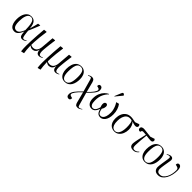

<svg xmlns="http://www.w3.org/2000/svg" viewBox="393 -2535 4523 4523"><g transform="rotate(45 2654.5 -273.5)"><path d="M220 14Q156 14 119.5 -20.5Q83 -55 67.5 -110.5Q52 -166 52 -230Q52 -284 63 -336.5Q74 -389 98.5 -431.5Q123 -474 161 -499.5Q199 -525 254 -525Q282 -525 310.5 -517Q339 -509 363.5 -485.5Q388 -462 405 -416.5Q422 -371 427 -296H428Q451 -376 463 -424Q475 -472 485 -513L544 -520L553 -516Q523 -439 495 -371.5Q467 -304 436 -232L443 -166Q452 -85 463.5 -50Q475 -15 503 -15Q521 -15 538 -22.5Q555 -30 572 -43L580 -32Q565 -18 537 -2Q509 14 478 14Q429 14 409.5 -22Q390 -58 385 -152H384Q368 -110 345 -72Q322 -34 291 -10Q260 14 220 14ZM233 -36Q257 -36 280.5 -47.5Q304 -59 328.5 -93Q353 -127 380 -194L377 -264Q372 -394 344 -451Q316 -508 258 -508Q220 -508 194.5 -484.5Q169 -461 154 -422.5Q139 -384 132.5 -336Q126 -288 126 -238Q126 -161 138.5 -117Q151 -73 175 -54.5Q199 -36 233 -36Z M672 230 662 226Q656 187 654.5 139Q653 91 653 51Q653 -15 657 -106.5Q661 -198 668 -303Q675 -408 685 -512L757 -520L766 -515Q750 -404 740.5 -311.5Q731 -219 727.5 -152Q724 -85 724 -51Q737 -39 757.5 -33Q778 -27 799 -27Q866 -27 902.5 -75.5Q939 -124 944 -213L969 -512L1040 -520L1050 -515Q1045 -487 1039.5 -445Q1034 -403 1028 -355.5Q1022 -308 1017.5 -262Q1013 -216 1010 -179Q1007 -142 1007 -121Q1007 -98 1011.5 -72.5Q1016 -47 1028.5 -29Q1041 -11 1063 -11Q1081 -11 1097 -17Q1113 -23 1129 -30L1134 -19Q1118 -9 1091 2.5Q1064 14 1034 14Q1010 14 989.5 2Q969 -10 957 -38Q945 -66 947 -114H946Q934 -58 910.5 -31Q887 -4 860.5 4.5Q834 13 815 13Q785 13 760.5 0Q736 -13 724 -23H723Q725 53 730 112Q735 171 743 212Z M1221 230 1211 226Q1205 187 1203.5 139Q1202 91 1202 51Q1202 -15 1206 -106.5Q1210 -198 1217 -303Q1224 -408 1234 -512L1306 -520L1315 -515Q1299 -404 1289.5 -311.5Q1280 -219 1276.5 -152Q1273 -85 1273 -51Q1286 -39 1306.5 -33Q1327 -27 1348 -27Q1415 -27 1451.5 -75.5Q1488 -124 1493 -213L1518 -512L1589 -520L1599 -515Q1594 -487 1588.5 -445Q1583 -403 1577 -355.5Q1571 -308 1566.5 -262Q1562 -216 1559 -179Q1556 -142 1556 -121Q1556 -98 1560.5 -72.5Q1565 -47 1577.5 -29Q1590 -11 1612 -11Q1630 -11 1646 -17Q1662 -23 1678 -30L1683 -19Q1667 -9 1640 2.5Q1613 14 1583 14Q1559 14 1538.5 2Q1518 -10 1506 -38Q1494 -66 1496 -114H1495Q1483 -58 1459.5 -31Q1436 -4 1409.5 4.5Q1383 13 1364 13Q1334 13 1309.5 0Q1285 -13 1273 -23H1272Q1274 53 1279 112Q1284 171 1292 212Z M1892 14Q1830 14 1789 -18Q1748 -50 1727.5 -104.5Q1707 -159 1707 -226Q1707 -309 1728.5 -376.5Q1750 -444 1797.5 -484.5Q1845 -525 1924 -525Q1981 -525 2023 -495Q2065 -465 2087.5 -411Q2110 -357 2110 -285Q2110 -227 2098 -173.5Q2086 -120 2060 -77.5Q2034 -35 1992 -10.5Q1950 14 1892 14ZM1895 -5Q1969 -5 2003 -76.5Q2037 -148 2037 -294Q2037 -406 2008.5 -456.5Q1980 -507 1918 -507Q1865 -507 1835 -472Q1805 -437 1793 -373Q1781 -309 1781 -222Q1781 -108 1811.5 -56.5Q1842 -5 1895 -5Z M2240 230Q2211 230 2190.5 210.5Q2170 191 2170 146Q2170 89 2219 22Q2268 -45 2371 -141L2281 -461Q2275 -480 2268.5 -489.5Q2262 -499 2247 -499Q2230 -499 2216 -493.5Q2202 -488 2181 -479L2175 -491Q2191 -501 2220 -513Q2249 -525 2277 -525Q2311 -525 2331.5 -507Q2352 -489 2365 -444L2432 -187Q2510 -260 2551 -316.5Q2592 -373 2592 -404Q2592 -422 2581.5 -432.5Q2571 -443 2544 -450L2508 -459Q2506 -488 2518 -506.5Q2530 -525 2558 -525Q2588 -525 2607 -502.5Q2626 -480 2626 -433Q2626 -380 2578 -316Q2530 -252 2438 -166L2529 160Q2534 176 2540.5 189Q2547 202 2570 202Q2583 202 2602 195Q2621 188 2642 171L2650 180Q2630 197 2599 213.5Q2568 230 2536 230Q2494 230 2475.5 208.5Q2457 187 2448 152L2377 -120Q2288 -37 2247 21Q2206 79 2206 109Q2206 124 2217 134Q2228 144 2257 151L2293 160Q2293 192 2281.5 211Q2270 230 2240 230Z M2791 14Q2718 14 2679 -38Q2640 -90 2640 -179Q2640 -274 2670 -344.5Q2700 -415 2745.5 -460Q2791 -505 2837 -525L2844 -517Q2787 -462 2749 -382.5Q2711 -303 2711 -183Q2711 -95 2735 -56Q2759 -17 2800 -17Q2837 -17 2859.5 -40Q2882 -63 2895.5 -95.5Q2909 -128 2918 -157Q2905 -193 2901 -213.5Q2897 -234 2897 -249Q2897 -290 2914 -307Q2931 -324 2952 -324Q2970 -324 2984.5 -309.5Q2999 -295 2999 -261Q2999 -242 2991 -215Q2983 -188 2962 -157Q2972 -92 2995 -54.5Q3018 -17 3064 -17Q3093 -17 3119.5 -40Q3146 -63 3163 -113Q3180 -163 3180 -245Q3180 -291 3168 -339Q3156 -387 3136.5 -430.5Q3117 -474 3093 -507L3161 -525L3171 -521Q3205 -478 3228.5 -409Q3252 -340 3252 -258Q3252 -182 3235.5 -130Q3219 -78 3193.5 -46.5Q3168 -15 3138.5 -0.5Q3109 14 3082 14Q3036 14 3007.5 -5Q2979 -24 2964 -56.5Q2949 -89 2941 -130H2938Q2928 -97 2909 -63.5Q2890 -30 2861 -8Q2832 14 2791 14ZM2971 -573 2962 -578 3028 -737Q3037 -757 3044 -767Q3051 -777 3067 -777Q3081 -777 3090 -768Q3099 -759 3108 -745V-739Z M3546 14Q3511 14 3476 1.5Q3441 -11 3412.5 -39Q3384 -67 3366.5 -114.5Q3349 -162 3350 -233Q3351 -309 3377.5 -372Q3404 -435 3457 -473Q3510 -511 3588 -511Q3626 -511 3663 -503Q3700 -495 3741 -488L3846 -525Q3871 -504 3871 -481Q3870 -455 3853 -441.5Q3836 -428 3811 -428Q3778 -428 3753 -436.5Q3728 -445 3687 -456V-454Q3723 -426 3743.5 -371.5Q3764 -317 3763 -263Q3763 -189 3737.5 -126Q3712 -63 3664 -24.5Q3616 14 3546 14ZM3550 -5Q3612 -5 3650 -68Q3688 -131 3690 -258Q3690 -289 3688 -328Q3686 -367 3678.5 -402.5Q3671 -438 3655 -460Q3637 -465 3623.5 -467Q3610 -469 3590 -469Q3536 -469 3499 -436Q3462 -403 3443 -346.5Q3424 -290 3424 -221Q3423 -137 3441 -90Q3459 -43 3488.5 -24Q3518 -5 3550 -5Z M4175 14Q4126 14 4099 -3.5Q4072 -21 4063.5 -51Q4055 -81 4060 -119Q4066 -173 4084 -254.5Q4102 -336 4131 -458Q4104 -461 4078.5 -463Q4053 -465 4032 -465Q4018 -465 4007.5 -458.5Q3997 -452 3990 -425L3986 -412Q3952 -409 3934 -424Q3916 -439 3916 -464Q3916 -500 3944 -515Q3972 -530 4014 -526L4241 -501L4344 -536Q4354 -528 4361.5 -518.5Q4369 -509 4369 -494Q4369 -468 4352.5 -454Q4336 -440 4309 -440Q4279 -440 4239 -445Q4199 -450 4156 -455Q4145 -361 4138.5 -278Q4132 -195 4129 -115Q4127 -66 4140 -39.5Q4153 -13 4194 -13Q4253 -13 4302 -68L4312 -59Q4288 -25 4253 -5.5Q4218 14 4175 14Z M4562 14Q4500 14 4459 -18Q4418 -50 4397.5 -104.5Q4377 -159 4377 -226Q4377 -309 4398.5 -376.5Q4420 -444 4467.5 -484.5Q4515 -525 4594 -525Q4651 -525 4693 -495Q4735 -465 4757.5 -411Q4780 -357 4780 -285Q4780 -227 4768 -173.5Q4756 -120 4730 -77.5Q4704 -35 4662 -10.5Q4620 14 4562 14ZM4565 -5Q4639 -5 4673 -76.5Q4707 -148 4707 -294Q4707 -406 4678.5 -456.5Q4650 -507 4588 -507Q4535 -507 4505 -472Q4475 -437 4463 -373Q4451 -309 4451 -222Q4451 -108 4481.5 -56.5Q4512 -5 4565 -5Z M5002 14Q4932 14 4898 -23Q4864 -60 4864 -120Q4864 -141 4868.5 -177.5Q4873 -214 4879.5 -257.5Q4886 -301 4893 -343Q4900 -385 4904.5 -416.5Q4909 -448 4909 -461Q4909 -482 4899.5 -489.5Q4890 -497 4876 -497Q4846 -497 4809 -473L4802 -483Q4823 -500 4852 -512.5Q4881 -525 4906 -525Q4976 -525 4976 -456Q4976 -445 4971.5 -415Q4967 -385 4960 -344.5Q4953 -304 4946 -260.5Q4939 -217 4934.5 -178.5Q4930 -140 4930 -116Q4930 -78 4951.5 -52Q4973 -26 5024 -26Q5074 -25 5112 -54.5Q5150 -84 5177 -134Q5204 -184 5217.5 -244.5Q5231 -305 5231 -368Q5231 -410 5216.5 -425Q5202 -440 5172 -448L5127 -459Q5126 -488 5138 -506.5Q5150 -525 5178 -525Q5197 -525 5215 -513.5Q5233 -502 5244.5 -472Q5256 -442 5256 -386Q5256 -316 5240 -245Q5224 -174 5192 -115.5Q5160 -57 5112.5 -21.5Q5065 14 5002 14Z"/></g></svg>

Font: Literata 72pt Light
Style: Italic
Weight: 300
Italic angle: -2°
Designer: Latin by Veronika Burian and Jose Scaglione. Greek by Irene Vlachou. Cyrillic by Vera Evstafieva
Foundry: TypeTogether
Version: Version 3.002